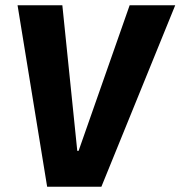

<svg xmlns="http://www.w3.org/2000/svg" viewBox="-20 -713 689 733"><path d="M218 -693H47L160 0H367L649 -693H475L280 -137H275Z"/></svg>

Font: Fira Sans OT
Style: Bold Italic
Weight: 700
Italic angle: -8°
Designer: Carrois Corporate & Edenspiekermann
Foundry: Carrois Corporate GbR & Edenspiekermann AG
Version: Version 2.001